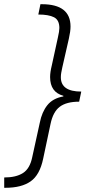

<svg xmlns="http://www.w3.org/2000/svg" viewBox="-61 -734 420 912"><path d="M-41 158H-35Q41 158 84.5 127.5Q128 97 144 20L179 -145Q191 -203 223 -227Q255 -251 315 -251L325 -299Q228 -299 228 -367Q228 -378 230 -389Q232 -400 235 -414L266 -550Q274 -585 274 -608Q274 -714 138 -714H131L121 -665Q170 -665 195.5 -652Q221 -639 221 -601Q221 -586 214 -556L185 -423Q177 -391 177 -368Q177 -296 240 -279V-276Q190 -267 164 -234.5Q138 -202 128 -151L92 13Q81 67 48 88Q15 109 -41 109Z"/></svg>

Font: Noto Sans UI Light
Style: Italic
Weight: 300
Italic angle: -12°
Designer: Monotype Design Team
Foundry: Monotype Imaging Inc.
Version: Version 1.901